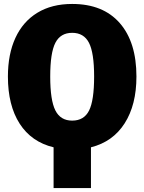

<svg xmlns="http://www.w3.org/2000/svg" viewBox="-20 -736 730 971"><path d="M440 9V215H251V9Q139 -18 79.5 -110.5Q20 -203 20 -349Q20 -462 58 -544.5Q96 -627 169 -671.5Q242 -716 345 -716Q501 -716 585.5 -619.5Q670 -523 670 -349Q670 -206 610.5 -112.5Q551 -19 440 9ZM456 -349Q456 -469 430 -519.5Q404 -570 345 -570Q286 -570 260 -519.5Q234 -469 234 -349Q234 -229 260 -177.5Q286 -126 345 -126Q405 -126 430.5 -177Q456 -228 456 -349Z"/></svg>

Font: FiraGO Heavy
Style: Regular
Weight: 900
Designer: bBox Type
Foundry: bBox Type GmbH
Version: Version 1.001